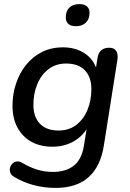

<svg xmlns="http://www.w3.org/2000/svg" viewBox="-20 -728 634 937"><path d="M252 189Q193 189 141 174.5Q89 160 49 135Q35 127 30.5 115Q26 103 29 91Q32 79 40.5 70.5Q49 62 61.5 60Q74 58 89 67Q122 87 159 99Q196 111 238 111Q301 111 339.5 81Q378 51 389 -14L406 -119L414 -118Q390 -68 343 -40Q296 -12 236 -12Q177 -12 133.5 -36Q90 -60 65.5 -105Q41 -150 41 -212Q41 -268 58 -319.5Q75 -371 107 -411Q139 -451 184.5 -474Q230 -497 288 -497Q347 -497 392 -468.5Q437 -440 454 -383L443 -363L456 -446Q460 -471 474.5 -483Q489 -495 513 -495Q537 -495 547 -479.5Q557 -464 553 -436L487 -19Q471 84 412.5 136.5Q354 189 252 189ZM265 -91Q317 -91 353 -119Q389 -147 407.5 -193.5Q426 -240 426 -293Q426 -352 394 -385Q362 -418 303 -418Q252 -418 216 -390Q180 -362 161.5 -316Q143 -270 143 -217Q143 -157 175 -124Q207 -91 265 -91ZM350 -600Q327 -600 314 -611Q301 -622 301 -643Q301 -674 318.5 -691Q336 -708 368 -708Q391 -708 404 -697Q417 -686 417 -666Q417 -635 399 -617.5Q381 -600 350 -600Z"/></svg>

Font: Nunito ExtraLight SemiBold
Style: Italic
Weight: 600
Italic angle: -9°
Version: Version 3.602